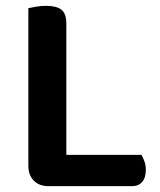

<svg xmlns="http://www.w3.org/2000/svg" viewBox="-20 -635 547 657"><path d="M146 2Q114 2 95.5 -17Q77 -36 77 -68V-607Q85 -609 102.5 -612Q120 -615 137 -615Q173 -615 190 -602Q207 -589 207 -554V-105H464Q469 -97 474 -83.5Q479 -70 479 -54Q479 -27 466.5 -12.5Q454 2 432 2H146Z"/></svg>

Font: Baloo Bhai 2 SemiBold
Style: Regular
Weight: 600
Designer: Supriya Tembe, Noopur Datye and Ek Type
Foundry: Ek Type
Version: Version 1.640;PS 1.000;hotconv 16.6.51;makeotf.lib2.5.65220;